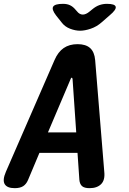

<svg xmlns="http://www.w3.org/2000/svg" viewBox="-54 -970 674 1000"><path d="M195.8 -280.5H343L323.9 -558.5Q322.9 -565.2 319.4 -565.2Q315.9 -565.2 313.9 -558.5ZM349.7 -173.7H151.3L92.2 -33Q82.7 -10.6 66.5 -0.3Q50.2 10 22.8 10Q-17.2 10 -29.6 -11.2Q-41.9 -32.3 -23.3 -75.3L230 -657.2Q248.2 -699.5 277.6 -719.7Q307.1 -740 350 -740Q392.9 -740 415.4 -719.7Q437.9 -699.5 441.6 -657.2L489.1 -75.3Q493.8 -32.3 472.8 -11.2Q451.8 10 412.5 10Q385.1 10 373.2 -0.7Q361.4 -11.3 359.4 -33ZM274.3 -950Q295.5 -950 311 -942.6Q326.4 -935.2 339.2 -919.7L346.8 -911.2Q359.9 -894.4 376.6 -894.1Q393.4 -893.7 413.2 -910.5L426.6 -921.4Q444.8 -936.6 463.4 -943.3Q482.1 -950 503.3 -950Q544.7 -950 548.6 -934.8Q552.5 -919.7 517.5 -890.4L475.4 -853.7Q449.7 -831 418.7 -820.5Q387.7 -810 363 -810Q338.3 -810 310.8 -820.5Q283.4 -831 266.5 -853.7L237.6 -890.1Q214.1 -921.1 223 -935.5Q231.9 -950 274.3 -950Z"/></svg>

Font: Maple Mono
Style: Italic
Weight: 400
Italic angle: -10°
Monospace: yes
Designer: subframe7536
Version: Version 7.300